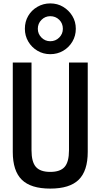

<svg xmlns="http://www.w3.org/2000/svg" viewBox="-20 -1097 590 1127"><path d="M275 10Q161 10 108 -42Q55 -94 55 -205V-730H165V-215Q165 -147 190.5 -117.5Q216 -88 275 -88Q334 -88 359.5 -117.5Q385 -147 385 -215V-730H495V-205Q495 -94 442 -42Q389 10 275 10ZM275 -779Q234 -779 200 -799Q166 -819 146 -853Q126 -887 126 -928Q126 -970 145.5 -1003.5Q165 -1037 199.5 -1057Q234 -1077 275 -1077Q317 -1077 350.5 -1057Q384 -1037 404.5 -1003.5Q425 -970 425 -928Q425 -887 405 -853Q385 -819 351 -799Q317 -779 275 -779ZM275 -855Q306 -855 327.5 -876.5Q349 -898 349 -928Q349 -960 327.5 -981Q306 -1002 275 -1002Q245 -1002 223.5 -980.5Q202 -959 202 -928Q202 -898 223.5 -876.5Q245 -855 275 -855Z"/></svg>

Font: M PLUS Code Latin SemiExpanded Medium
Style: Regular
Weight: 500
Width: 6
Designer: Coji Morishita
Foundry: UNDERFOREST DESIGN
Version: Version 1.002; ttfautohint (v1.8.3)